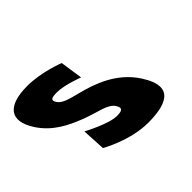

<svg xmlns="http://www.w3.org/2000/svg" viewBox="-324 -724 934 934"><g transform="rotate(-45 143.0 -256.5)"><path d="M-59 -528C-194 -528 -244.1 -468 -176.1 -363C-126.2 -286 -50.9 -250 18.6 -223C96 -193 153.9 -190 177.9 -153C199.9 -119 171.9 -116 146.9 -116C89.9 -116 -18.4 -175 -18.4 -175L-12 -54C-12 -54 106.7 15 230.7 15C335.7 15 458.2 -9 360.4 -160C292.4 -265 179.7 -303 98.1 -324C45.1 -338 3.9 -346 -13.6 -373C-29.1 -397 -17.7 -404 21.3 -404C75.3 -404 156 -372 156 -372L138.9 -488C138.9 -488 40 -528 -59 -528Z"/></g></svg>

Font: Hussar
Style: BdOpOblSeven
Weight: 700
Foundry: Cannot Into Space Fonts
Version: Version 2.00